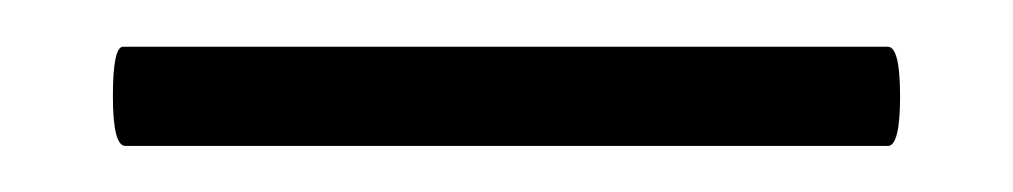

<svg xmlns="http://www.w3.org/2000/svg" viewBox="-20 15 438 83"><path d="M34.2 78.1Q28.8 78.1 28.8 56.6Q28.8 35.2 33.2 35.2H363.8Q369.1 35.2 369.1 56.6Q369.1 78.1 363.8 78.1Z"/></svg>

Font: Cormorant-Medium
Style: Regular
Weight: 500
Designer: Christian Thalmann (Catharsis Fonts)
Version: Version 3.000